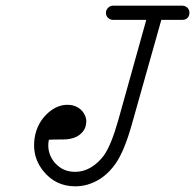

<svg xmlns="http://www.w3.org/2000/svg" viewBox="-20 -641 687 676"><path d="M378 -571Q368 -571 360.5 -578Q353 -585 353 -595.5Q353 -606 360.5 -613.5Q368 -621 378 -621H528Q528 -621 528.5 -621Q529 -621 530 -621H622Q629 -621 635 -617.5Q641 -614 644 -608.5Q647 -603 647 -596Q647 -589 644 -583Q641 -577 635 -574Q629 -571 622 -571H548L445 -206Q418 -109 387 -65Q347 -8 288 9Q267 15 245 15Q177 15 134 -37Q100 -78 100 -129Q100 -142 102 -156Q111 -211 152 -246Q183 -272 217 -272Q227 -272 236 -270Q259 -264 271.5 -247.5Q284 -231 284 -213L282 -199Q279 -185 269 -174.5Q259 -164 248 -159Q229 -150 203 -150Q169 -150 152 -149Q150 -139 150 -129Q150 -96 172 -69Q187 -52 204.5 -44Q222 -36 245 -36Q274 -36 300 -51.5Q326 -67 346 -94Q372 -131 397 -220L495 -571Z"/></svg>

Font: TT2020Base
Style: Italic
Weight: 400
Italic angle: -15°
Version: Version 0.2.000